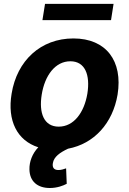

<svg xmlns="http://www.w3.org/2000/svg" viewBox="-20 -747 654 971"><path d="M277 -106.5C202.1 -106.5 175.8 -175.4 191.1 -269.2C206.7 -365.4 259.2 -437.1 335.9 -437.1C410.5 -437.1 436.8 -367.9 421.9 -273.8C405.9 -177.6 353.3 -106.5 277 -106.5ZM38.7 -273.1C16 -137.1 66.4 -36.2 173.7 -2.1C143.1 29.8 127.8 71.4 128.9 110.1C130 170.1 169.4 203.8 231.9 203.8C268.5 203.8 298.7 192.5 317.5 182.5L314.3 104.4C304.3 107.6 291.5 112.9 275.6 112.9C252.8 112.9 243.3 100.1 247.5 77.4C252.5 46.2 282.7 24.5 324.2 5C456 -19.9 550.1 -123.6 574.6 -268.5C601.9 -438.2 517.4 -552.6 351.2 -552.6C186.1 -552.6 65.7 -440.7 38.7 -273.1ZM194.6 -645.2H541.5L554.3 -727.3H207.7Z"/></svg>

Font: Magic Ui Pro
Style: Bold Italic
Weight: 700
Italic angle: -9.39999°
Designer: Stefan Endress, Andreas Faust
Version: Version 1.000;FEAKit 1.0